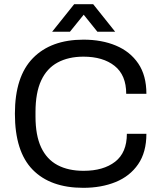

<svg xmlns="http://www.w3.org/2000/svg" viewBox="-20 -888 768 920"><path d="M378.9 12Q221.5 12 136.4 -75Q51.4 -162.1 51.4 -343Q51.4 -521.7 138.1 -609.9Q224.7 -698 379.8 -698Q467.6 -698 535.6 -669.5Q603.7 -640.9 642.6 -583.6Q681.5 -526.2 681.5 -438.5H584.8Q584.8 -528.2 529 -572.4Q473.3 -616.5 380 -616.5Q307.9 -616.5 256 -588.4Q204.1 -560.3 177.1 -501.8Q150.1 -443.4 150.1 -351.2V-329.7Q150.1 -239.3 177.1 -181.8Q204.1 -124.3 255.7 -96.9Q307.3 -69.5 380.5 -69.5Q475.5 -69.5 531.7 -113.1Q587.9 -156.8 587.9 -246.9H681.5Q681.5 -158.3 641.9 -101Q602.4 -43.6 534.1 -15.8Q465.8 12 378.9 12ZM229.9 -736 335.5 -868H426.4L531.8 -736H446.6L358.9 -845.1L402.9 -844.6L315.2 -736Z"/></svg>

Font: Archivo Variable SemiBold
Style: Regular
Weight: 600
Designer: Hector Gatti
Foundry: Omnibus-Type
Version: Version 2.001